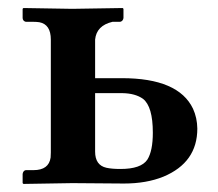

<svg xmlns="http://www.w3.org/2000/svg" viewBox="-20 -455 540 476"><path d="M358.9 -126Q358.9 -190.9 334.5 -210Q315.4 -223.6 283.2 -224.1H215.8V-79.1Q215.8 -45.4 243.7 -39.1Q256.8 -36.1 278.8 -36.1Q329.6 -36.1 345.2 -59.1Q358.9 -80.6 358.9 -126ZM106 -77.1V-356.9Q106 -394.5 77.6 -399.9Q70.8 -400.9 63 -400.9H43.9Q36.6 -402.8 36.1 -410.2V-433.1L38.1 -435.1Q39.1 -435.1 159.2 -433.1L284.2 -435.1L286.1 -433.1V-410.2Q284.7 -402.3 277.8 -400.9H258.8Q219.2 -391.6 215.8 -356.9V-261.2H282.2Q422.4 -261.2 458.5 -185.5Q468.8 -163.1 469.2 -136.2Q469.2 -52.2 385.3 -17.1Q343.3 0 287.1 0L159.2 -1L38.1 1L36.1 -1V-23.9Q37.6 -32.2 43.9 -33.2H63Q101.1 -33.2 105.5 -64.5Q106 -70.8 106 -77.1Z"/></svg>

Font: Linux Libertine O
Style: Semibold
Weight: 700
Designer: Philipp H. Poll
Foundry: Philipp H. Poll
Version: Version 5.0.0